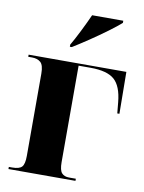

<svg xmlns="http://www.w3.org/2000/svg" viewBox="-86 -826 666 886"><g transform="rotate(10 247.0 -383.0)"><path d="M197 -605H206Q237 -624 279.5 -652.5Q322 -681 360.5 -709.5Q399 -738 419 -756V-766H273Q258 -732 235 -686Q212 -640 197 -615ZM16 0H330V-10H298Q276 -10 264 -23Q252 -36 252 -74V-526H308Q386 -526 420 -496Q454 -466 461 -392L466 -340H476L474 -536H16V-526H34Q59 -526 74 -513Q89 -500 89 -460V-74Q89 -36 77 -23Q65 -10 32 -10H16Z"/></g></svg>

Font: Noto Serif Display SemiCondensed Extra
Style: Regular
Weight: 800
Width: 4
Designer: Monotype Design Team
Foundry: Monotype Imaging Inc.
Version: Version 1.900